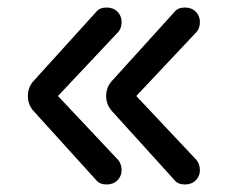

<svg xmlns="http://www.w3.org/2000/svg" viewBox="-20 -510 625 510"><path d="M294 -85Q303 -74 303 -58Q303 -42 292 -31Q281 -20 263 -20Q245 -20 236 -31L72 -212Q54 -230 54 -255Q54 -280 72 -298L236 -479Q245 -490 263 -490Q281 -490 292 -479Q303 -468 303 -451.5Q303 -435 294 -425L134 -255ZM502 -85Q511 -74 511 -58Q511 -42 500 -31Q489 -20 471 -20Q453 -20 444 -31L280 -212Q262 -230 262 -255Q262 -280 280 -298L444 -479Q453 -490 471 -490Q489 -490 500 -479Q511 -468 511 -451.5Q511 -435 502 -425L342 -255Z"/></svg>

Font: Varela Round
Style: Regular
Weight: 400
Designer: Joe Prince
Foundry: Joe Prince
Version: Version 1.000